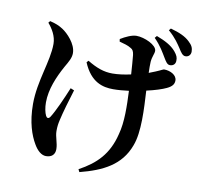

<svg xmlns="http://www.w3.org/2000/svg" viewBox="-97 -948 1193 1139"><g transform="rotate(10 500.0 -378.5)"><path d="M833 -669C847 -646 856 -630 873 -630C893 -630 906 -643 906 -662C907 -681 902 -694 884 -716C857 -748 817 -768 767 -787L756 -774C797 -733 817 -695 833 -669ZM911 -739C926 -715 937 -698 954 -698C975 -698 986 -714 986 -731C986 -753 979 -769 957 -789C931 -814 895 -830 841 -845L831 -833C877 -793 896 -761 911 -739ZM119 -753C145 -723 171 -681 171 -634C171 -528 113 -402 113 -263C113 -151 141 -76 168 -30C189 7 215 29 242 29C277 29 296 10 296 -22C296 -59 278 -93 278 -129C278 -157 281 -174 286 -196C296 -241 319 -321 339 -384L317 -393C292 -332 253 -243 228 -205C219 -192 209 -193 202 -206C193 -224 187 -254 187 -285C187 -364 221 -443 259 -512C280 -548 294 -572 294 -600C294 -656 238 -712 207 -732C184 -747 162 -756 128 -764ZM555 -716C583 -708 606 -703 626 -690C638 -684 644 -674 647 -652C650 -624 653 -580 656 -536C616 -527 577 -522 545 -522C494 -522 449 -538 393 -572L383 -561C430 -448 504 -431 566 -431C596 -431 628 -434 660 -438C664 -348 667 -250 646 -175C616 -51 549 16 446 72L454 88C591 53 697 1 743 -124C776 -208 767 -349 761 -457C811 -468 854 -482 879 -494C911 -509 921 -525 921 -546C921 -578 882 -599 844 -599C838 -599 829 -592 795 -578L757 -563C756 -588 756 -612 757 -630C760 -664 772 -680 772 -698C772 -733 696 -767 648 -767C621 -767 584 -750 553 -731Z"/></g></svg>

Font: Noto Serif CJK TC
Style: Bold
Weight: 700
Designer: Ryoko NISHIZUKA 西塚涼子 (kana & ideographs); Frank Grießhammer (Latin, Greek & Cyrillic); Wenlong ZHANG 张文龙 (bopomofo); San
Foundry: Adobe
Version: Version 2.001;hotconv 1.1.0;makeotfexe 2.6.0